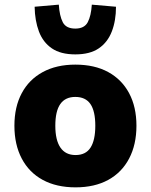

<svg xmlns="http://www.w3.org/2000/svg" viewBox="-20 -795 648 826"><path d="M305 11Q223 11 164 -21Q105 -53 73.5 -113Q42 -173 42 -254Q42 -335 73.5 -394Q105 -453 164 -485Q223 -517 304 -517Q387 -517 445.5 -485Q504 -453 535.5 -394Q567 -335 567 -254Q567 -173 535.5 -113Q504 -53 445.5 -21Q387 11 305 11ZM305 -128Q349 -128 369.5 -160Q390 -192 390 -254Q390 -317 369 -347.5Q348 -378 304 -378Q261 -378 239.5 -347.5Q218 -317 218 -254Q218 -192 240 -160Q262 -128 305 -128ZM304 -561Q241 -561 203 -587Q165 -613 147.5 -659.5Q130 -706 129 -766L233 -775Q236 -727 250 -699.5Q264 -672 304 -672Q343 -672 357.5 -699.5Q372 -727 375 -775L479 -766Q479 -706 461 -659.5Q443 -613 405 -587Q367 -561 304 -561Z"/></svg>

Font: Nunito Sans 7pt SemiCondensed Black
Style: Regular
Weight: 900
Width: 4
Designer: Vernon Adams
Foundry: Vernon Adams
Version: Version 3.101;gftools[0.9.27]